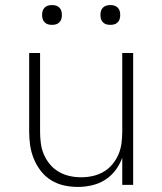

<svg xmlns="http://www.w3.org/2000/svg" viewBox="-20 -729 640 757"><path d="M287 8Q259 8 232 2Q205 -4 181.5 -18.5Q158 -33 141 -55Q124 -77 113.5 -102.5Q103 -128 99 -155Q95 -182 95 -210V-520H138V-210Q138 -187 141 -164Q144 -141 153 -120Q162 -99 177 -81Q192 -63 212 -51.5Q232 -40 254.5 -35Q277 -30 300 -30Q323 -30 345.5 -35Q368 -40 388 -51.5Q408 -63 423 -81Q438 -99 447 -120Q456 -141 459 -164Q462 -187 462 -210V-520H505V0H462V-107Q452 -80 435 -57.5Q418 -35 394.5 -20Q371 -5 343 1.5Q315 8 287 8ZM415 -631Q407 -631 399.5 -633Q392 -635 386 -641Q380 -647 378 -654.5Q376 -662 376 -670Q376 -678 378 -685.5Q380 -693 386 -699Q392 -705 399.5 -707Q407 -709 415 -709Q423 -709 430.5 -707Q438 -705 444 -699Q450 -693 452 -685.5Q454 -678 454 -670Q454 -662 452 -654.5Q450 -647 444 -641Q438 -635 430.5 -633Q423 -631 415 -631ZM185 -631Q177 -631 169.5 -633Q162 -635 156 -641Q150 -647 148 -654.5Q146 -662 146 -670Q146 -678 148 -685.5Q150 -693 156 -699Q162 -705 169.5 -707Q177 -709 185 -709Q193 -709 200.5 -707Q208 -705 214 -699Q220 -693 222 -685.5Q224 -678 224 -670Q224 -662 222 -654.5Q220 -647 214 -641Q208 -635 200.5 -633Q193 -631 185 -631Z"/></svg>

Font: Iosevka Aile Extralight
Style: Regular
Weight: 200
Designer: Belleve Invis
Foundry: Belleve Invis
Version: Version 31.1.0; ttfautohint (v1.8.4)